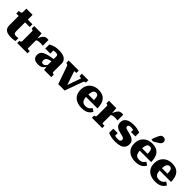

<svg xmlns="http://www.w3.org/2000/svg" viewBox="432 -2569 4317 4317"><g transform="rotate(45 2590.0 -410.5)"><path d="M11 -454V-536H18Q41 -536 58 -540Q75 -544 84.5 -555.5Q94 -567 94 -591L211 -541H440V-454ZM292 -174Q292 -141 301 -122.5Q310 -104 327.5 -97.5Q345 -91 369 -91Q392 -91 411.5 -94.5Q431 -98 437 -99V-6Q426 -2 406 2Q386 6 360.5 8.5Q335 11 306 11Q242 11 193 -4Q144 -19 115.5 -57.5Q87 -96 87 -164V-522L94 -530V-693H292Z M945 -544V-364Q937 -365 922 -366.5Q907 -368 890 -369Q873 -370 858 -370Q838 -370 819.5 -367.5Q801 -365 785 -360Q769 -355 756 -346.5Q743 -338 731 -325L727 -360Q751 -421 773.5 -463Q796 -505 826 -527.5Q856 -550 903 -550Q918 -550 929 -548Q940 -546 945 -544ZM496 0V-72H498Q521 -72 533.5 -82Q546 -92 546 -120V-428Q546 -438 541.5 -443Q537 -448 528 -451.5Q519 -455 504 -458L496 -460V-541H730L744 -378L751 -380V-83Q751 -79 760.5 -76.5Q770 -74 785 -73Q800 -72 816 -72H823V0Z M1343 -327V-258Q1303 -250 1275 -241.5Q1247 -233 1229 -222Q1211 -211 1201.5 -199Q1192 -187 1188 -172.5Q1184 -158 1184 -142Q1184 -117 1191 -102.5Q1198 -88 1211 -82Q1224 -76 1243 -76Q1261 -76 1277.5 -84.5Q1294 -93 1310 -112Q1326 -131 1343 -162L1351 -112Q1331 -68 1306 -41Q1281 -14 1247.5 -1.5Q1214 11 1169 11Q1112 11 1073.5 -4Q1035 -19 1016 -50.5Q997 -82 997 -131Q997 -174 1016 -205Q1035 -236 1076 -258.5Q1117 -281 1183 -297.5Q1249 -314 1343 -327ZM1350 0 1338 -108 1330 -105V-406Q1330 -424 1324 -437.5Q1318 -451 1302.5 -457.5Q1287 -464 1257 -464Q1215 -464 1187.5 -453Q1160 -442 1150 -428Q1140 -433 1138.5 -441Q1137 -449 1142 -457Q1147 -465 1159 -470.5Q1171 -476 1189 -476V-359H1029V-488Q1045 -498 1077.5 -513Q1110 -528 1160.5 -540Q1211 -552 1278 -552Q1337 -552 1383.5 -541.5Q1430 -531 1462.5 -509.5Q1495 -488 1512 -454.5Q1529 -421 1529 -376V-110Q1529 -101 1534 -95.5Q1539 -90 1548.5 -87Q1558 -84 1573 -81L1580 -79V0Z M2070 -444Q2070 -450 2062.5 -454.5Q2055 -459 2042.5 -462Q2030 -465 2014 -465H2011V-541H2217V-462H2212Q2197 -462 2186.5 -457.5Q2176 -453 2168.5 -442.5Q2161 -432 2154 -412L2005 1H1802L1655 -417Q1649 -435 1641.5 -444.5Q1634 -454 1623.5 -458Q1613 -462 1597 -462H1592V-541H1912V-465H1907Q1893 -465 1879.5 -464Q1866 -463 1857.5 -461.5Q1849 -460 1849 -456L1980 -66L1952 -111Z M2446 -268Q2446 -217 2454 -181Q2462 -145 2478.5 -123Q2495 -101 2521.5 -91Q2548 -81 2584 -81Q2621 -81 2647.5 -92Q2674 -103 2693.5 -122.5Q2713 -142 2728 -167L2802 -117Q2780 -76 2746.5 -47Q2713 -18 2666.5 -3Q2620 12 2556 12Q2459 12 2389 -20Q2319 -52 2282 -114.5Q2245 -177 2245 -267Q2245 -353 2281.5 -417Q2318 -481 2384 -516.5Q2450 -552 2537 -552Q2607 -552 2658 -532Q2709 -512 2742.5 -473Q2776 -434 2793 -374.5Q2810 -315 2811 -237H2398V-312H2644L2625 -282Q2623 -339 2618.5 -375Q2614 -411 2604.5 -430.5Q2595 -450 2579 -458Q2563 -466 2541 -466Q2518 -466 2500.5 -456.5Q2483 -447 2471 -425Q2459 -403 2452.5 -364.5Q2446 -326 2446 -268Z M3321 -544V-364Q3313 -365 3298 -366.5Q3283 -368 3266 -369Q3249 -370 3234 -370Q3214 -370 3195.5 -367.5Q3177 -365 3161 -360Q3145 -355 3132 -346.5Q3119 -338 3107 -325L3103 -360Q3127 -421 3149.5 -463Q3172 -505 3202 -527.5Q3232 -550 3279 -550Q3294 -550 3305 -548Q3316 -546 3321 -544ZM2872 0V-72H2874Q2897 -72 2909.5 -82Q2922 -92 2922 -120V-428Q2922 -438 2917.5 -443Q2913 -448 2904 -451.5Q2895 -455 2880 -458L2872 -460V-541H3106L3120 -378L3127 -380V-83Q3127 -79 3136.5 -76.5Q3146 -74 3161 -73Q3176 -72 3192 -72H3199V0Z M3705 -132Q3705 -151 3695 -163Q3685 -175 3667.5 -182Q3650 -189 3628 -194.5Q3606 -200 3581 -206Q3547 -214 3514 -224.5Q3481 -235 3453.5 -253Q3426 -271 3409.5 -300.5Q3393 -330 3393 -376Q3393 -438 3424.5 -477Q3456 -516 3513 -535Q3570 -554 3645 -554Q3706 -554 3750.5 -546.5Q3795 -539 3822 -529.5Q3849 -520 3859 -515V-394H3720V-488Q3736 -490 3744.5 -486Q3753 -482 3755.5 -475Q3758 -468 3756.5 -460.5Q3755 -453 3753 -446Q3741 -454 3725 -459.5Q3709 -465 3689.5 -468Q3670 -471 3645 -471Q3605 -471 3585.5 -459.5Q3566 -448 3566 -422Q3566 -404 3575.5 -393Q3585 -382 3602.5 -375Q3620 -368 3643.5 -362.5Q3667 -357 3694 -351Q3729 -342 3763.5 -331Q3798 -320 3827.5 -301Q3857 -282 3874.5 -253Q3892 -224 3892 -180Q3892 -114 3861.5 -71.5Q3831 -29 3769.5 -8.5Q3708 12 3615 12Q3557 12 3510.5 4Q3464 -4 3432 -15Q3400 -26 3385 -34V-166H3526V-42Q3506 -48 3495 -58.5Q3484 -69 3480 -79Q3476 -89 3479.5 -95Q3483 -101 3492 -99Q3505 -91 3523 -84.5Q3541 -78 3564.5 -74.5Q3588 -71 3617 -71Q3648 -71 3667.5 -77Q3687 -83 3696 -96.5Q3705 -110 3705 -132Z M4154 -268Q4154 -217 4162 -181Q4170 -145 4186.5 -123Q4203 -101 4229.5 -91Q4256 -81 4292 -81Q4329 -81 4355.5 -92Q4382 -103 4401.5 -122.5Q4421 -142 4436 -167L4510 -117Q4488 -76 4454.5 -47Q4421 -18 4374.5 -3Q4328 12 4264 12Q4167 12 4097 -20Q4027 -52 3990 -114.5Q3953 -177 3953 -267Q3953 -353 3989.5 -417Q4026 -481 4092 -516.5Q4158 -552 4245 -552Q4315 -552 4366 -532Q4417 -512 4450.5 -473Q4484 -434 4501 -374.5Q4518 -315 4519 -237H4106V-312H4352L4333 -282Q4331 -339 4326.5 -375Q4322 -411 4312.5 -430.5Q4303 -450 4287 -458Q4271 -466 4249 -466Q4226 -466 4208.5 -456.5Q4191 -447 4179 -425Q4167 -403 4160.5 -364.5Q4154 -326 4154 -268ZM4213 -741Q4224 -768 4237.5 -788.5Q4251 -809 4270.5 -821Q4290 -833 4318 -833Q4355 -833 4377.5 -811Q4400 -789 4400 -758Q4400 -736 4390.5 -717.5Q4381 -699 4364 -683.5Q4347 -668 4323 -655L4225 -597H4168V-632Z M4785 -268Q4785 -217 4793 -181Q4801 -145 4817.5 -123Q4834 -101 4860.5 -91Q4887 -81 4923 -81Q4960 -81 4986.5 -92Q5013 -103 5032.5 -122.5Q5052 -142 5067 -167L5141 -117Q5119 -76 5085.5 -47Q5052 -18 5005.5 -3Q4959 12 4895 12Q4798 12 4728 -20Q4658 -52 4621 -114.5Q4584 -177 4584 -267Q4584 -353 4620.5 -417Q4657 -481 4723 -516.5Q4789 -552 4876 -552Q4946 -552 4997 -532Q5048 -512 5081.5 -473Q5115 -434 5132 -374.5Q5149 -315 5150 -237H4737V-312H4983L4964 -282Q4962 -339 4957.5 -375Q4953 -411 4943.5 -430.5Q4934 -450 4918 -458Q4902 -466 4880 -466Q4857 -466 4839.5 -456.5Q4822 -447 4810 -425Q4798 -403 4791.5 -364.5Q4785 -326 4785 -268Z"/></g></svg>

Font: Roboto Serif 20pt ExtraBold
Style: Regular
Weight: 800
Version: Version 1.008